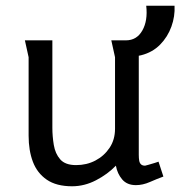

<svg xmlns="http://www.w3.org/2000/svg" viewBox="-20 -638 630 671"><path d="M232 13Q177 13 143.5 -10Q110 -33 95 -72.5Q80 -112 80 -164V-438L67 -497H163V-191Q163 -162 168 -131.5Q173 -101 190.5 -81Q208 -61 246 -61Q283 -61 313.5 -77Q344 -93 363 -121.5Q382 -150 382 -188V-438L369 -497H465V-97Q465 -85 466.5 -76.5Q468 -68 473 -63.5Q478 -59 487 -59Q488 -59 498.5 -62Q509 -65 520.5 -68.5Q532 -72 534 -73L551 -21Q529 -13 504 -2Q479 9 455 9Q424 9 407 -11Q390 -31 385 -59Q356 -29 315.5 -8Q275 13 232 13ZM381 -448 420 -497Q458 -497 477.5 -531.5Q497 -566 491 -618H590Q592 -581 579 -545Q566 -509 539.5 -482Q513 -455 473.5 -445Q434 -435 381 -448Z"/></svg>

Font: Rosario Light
Style: Regular
Weight: 400
Version: Version 1.101; ttfautohint (v1.8.1.43-b0c9)